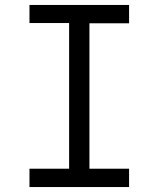

<svg xmlns="http://www.w3.org/2000/svg" viewBox="-20 -755 640 775"><path d="M99 0V-74H259V-662H99V-735H501V-661H341V-74H501V0Z"/></svg>

Font: Iosevka Mono
Style: Regular
Weight: 400
Designer: Belleve Invis
Foundry: Belleve Invis
Version: Version 11.1.1